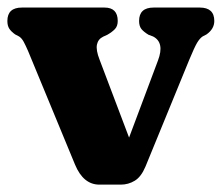

<svg xmlns="http://www.w3.org/2000/svg" viewBox="-22 -482 588 508"><path d="M297.5 6.5H241Q198.5 6.5 176.5 -46.5L52.5 -346.5Q46 -361.5 40.8 -371.2Q35.5 -381 28.5 -385.5L18 -391Q7.5 -398.5 2.5 -406.2Q-2.5 -414 -2.5 -426.5Q-2.5 -462 36 -462H254.5Q289.5 -462 289.5 -426.5Q289.5 -413 282.2 -405.2Q275 -397.5 262 -390L251 -385Q237.5 -378.5 234.5 -364Q231.5 -349.5 241.5 -324L319.5 -118L396 -322Q414 -369.5 383 -385.5L371 -390Q358.5 -397.5 352.2 -405.2Q346 -413 346 -426.5Q346 -462 384.5 -462H506.5Q545 -462 545 -426.5Q545 -405.5 524.5 -391L514 -385.5Q506.5 -380.5 499.5 -368.8Q492.5 -357 479 -324.5L363 -41.5Q351.5 -14 334.5 -3.8Q317.5 6.5 297.5 6.5Z"/></svg>

Font: Fraunces 72pt S100
Style: Bold
Weight: 700
Version: Version 1.000; ttfautohint (v1.8.3)